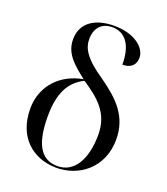

<svg xmlns="http://www.w3.org/2000/svg" viewBox="-142 -869 849 977"><g transform="rotate(20 282.5 -380.0)"><path d="M274 10C397 12 515 -74 515 -229C515 -354 442 -424 342 -495C233 -568 211 -617 211 -662C211 -733 254 -760 301 -760C371 -760 414 -706 414 -598C457 -598 484 -619 484 -661C484 -713 421 -770 309 -770C203 -770 134 -722 134 -634C134 -553 194 -509 254 -461C139 -441 50 -356 50 -228C50 -75 148 8 274 10ZM275 0C203 -2 147 -51 147 -221C147 -344 182 -416 261 -455C351 -396 421 -337 421 -221C421 -90 371 3 275 0Z"/></g></svg>

Font: Noto Serif Display
Style: Regular
Weight: 400
Designer: Monotype Design Team
Foundry: Monotype Imaging Inc.
Version: Version 2.009